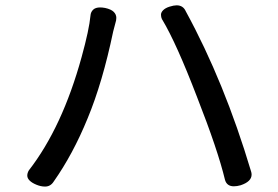

<svg xmlns="http://www.w3.org/2000/svg" viewBox="-20 -684 1040 718"><path d="M180.7 -4.9Q168.9 13.7 148.4 13.7Q132.8 13.7 116.2 6.8Q99.6 0 90.8 -8.8Q82 -17.6 82 -27.3Q82 -37.1 87.9 -46.9Q212.9 -208 285.2 -470.7Q313.5 -573.2 318.4 -626Q319.3 -638.7 328.1 -647.5Q336.9 -656.2 354.5 -656.2Q362.3 -656.2 373 -654.3Q395.5 -649.4 405.3 -639.6Q415 -629.9 415 -617.2Q415 -612.3 414.1 -607.4L403.3 -566.4Q363.3 -375 307.6 -241.2Q252.9 -107.4 180.7 -4.9ZM854.5 12.7Q828.1 12.7 821.3 -11.7Q794.9 -122.1 716.8 -321.3Q639.6 -522.5 586.9 -610.4Q586.9 -611.3 585.9 -611.3Q582 -620.1 582 -628.9Q582 -637.7 590.3 -646Q598.6 -654.3 614.3 -659.2Q629.9 -664.1 640.6 -664.1Q665 -664.1 674.8 -641.6Q819.3 -377 918.9 -43Q920.9 -37.1 920.9 -31.2Q920.9 -4.9 879.9 8.8Q866.2 12.7 854.5 12.7Z"/></svg>

Font: TaiwanPearl
Style: Regular
Weight: 400
Version: Version 2.102